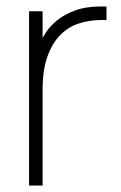

<svg xmlns="http://www.w3.org/2000/svg" viewBox="-20 -575 375 595"><path d="M310 -512.5Q306 -513 302 -513Q298 -513 294 -513Q256.5 -513 223.5 -502Q190.5 -491 165.8 -465.5Q141 -440 126.5 -398.5Q112 -357 112 -296L102 -439.5Q109 -454 122 -474Q135 -494 157 -512Q179 -530 212.5 -542.5Q246 -555 294 -555Q298 -555 302 -555Q306 -555 310 -554.5ZM70 0V-540H112V0Z"/></svg>

Font: Vela Sans GX ExtLt
Style: Regular
Weight: 200
Designer: Principal design: Mikhail Sharanda - project Manrope.
Design modification: Ravid Balaliev
Foundry: Mikhail Sharanda
Version: Version 1.001